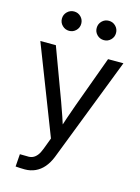

<svg xmlns="http://www.w3.org/2000/svg" viewBox="-137 -810 797 1091"><g transform="rotate(15 261.5 -264.5)"><path d="M65.9 202.6 71.3 128.9 112.8 129.4Q131.3 130.9 145.8 125Q160.2 119.1 172.1 104.5Q184.1 89.8 193.4 64.5L218.8 -2.9L17.1 -522.5H108.4L220.7 -219.7Q235.8 -179.2 249 -139.4Q262.2 -99.6 274.9 -60.1H250.5Q263.2 -99.6 276.6 -139.6Q290 -179.7 304.7 -219.7L415.5 -522.5H505.9L267.6 92.8Q252.9 129.4 231.4 154.3Q210 179.2 181.9 192.1Q153.8 205.1 120.1 205.1Q105 205.1 91.3 204.3Q77.6 203.6 65.9 202.6ZM364.3 -620.6Q340.3 -620.6 323.7 -637.2Q307.1 -653.8 307.1 -677.2Q307.1 -701.2 323.7 -717.8Q340.3 -734.4 364.3 -734.4Q387.7 -734.4 404.3 -717.8Q420.9 -701.2 420.9 -677.2Q420.9 -653.8 404.3 -637.2Q387.7 -620.6 364.3 -620.6ZM159.7 -620.6Q136.2 -620.6 119.4 -637.2Q102.5 -653.8 102.5 -677.2Q102.5 -701.2 119.4 -717.8Q136.2 -734.4 159.7 -734.4Q183.1 -734.4 199.7 -717.8Q216.3 -701.2 216.3 -677.2Q216.3 -653.8 199.7 -637.2Q183.1 -620.6 159.7 -620.6Z"/></g></svg>

Font: Inter 28pt
Style: Regular
Weight: 400
Designer: Rasmus Andersson
Foundry: rsms
Version: Version 4.001;git-66647c0bb